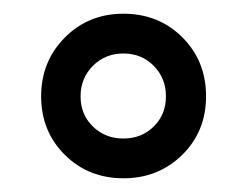

<svg xmlns="http://www.w3.org/2000/svg" viewBox="-20 -820 360 280"><path d="M160 -560Q109 -560 74.5 -594.2Q40 -628.5 40 -679.5Q40 -730.5 74.5 -765.2Q109 -800 160 -800Q211.5 -800 246 -765.5Q280.5 -731 280.5 -679.5Q280.5 -628.5 245.8 -594.2Q211 -560 160 -560ZM160 -618Q186.5 -618 204.2 -635.5Q222 -653 222 -679.5Q222 -706 204.2 -724Q186.5 -742 160 -742Q133.5 -742 115.5 -724Q97.5 -706 97.5 -679.5Q97.5 -653 115.5 -635.5Q133.5 -618 160 -618Z"/></svg>

Font: Besley* Medium
Style: Regular
Weight: 500
Designer: Owen Earl
Foundry: indestructible type*
Version: Version 3.000; ttfautohint (v1.8.3)